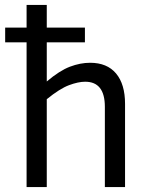

<svg xmlns="http://www.w3.org/2000/svg" viewBox="-20 -760 611 780"><path d="M170 -357V0H88V-588H1V-648H88V-740H170V-648H325V-588H170V-429Q222 -473 264 -489Q306 -505 346 -505Q415 -505 451.5 -461.5Q488 -418 488 -338V0H406V-326Q406 -428 326 -428Q298 -428 260.5 -414Q223 -400 170 -357Z"/></svg>

Font: Inria Sans
Style: Regular
Weight: 400
Designer: Black Foundry Team
Foundry: Black Foundry
Version: Version 1.2; ttfautohint (v1.8.3)